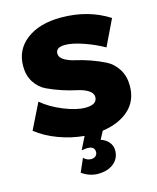

<svg xmlns="http://www.w3.org/2000/svg" viewBox="-137 -803 928 1138"><g transform="rotate(-15 327.5 -234.0)"><path d="M272 -509Q272 -485 299 -468.5Q326 -452 367 -443Q408 -434 455 -417.5Q502 -401 543 -380Q584 -359 611 -316Q638 -273 638 -214Q638 -122 576.5 -67Q515 -12 414 2L388 51Q419 61 437 83Q455 105 455 133Q455 182 418.5 212Q382 242 321 242Q271 242 223 209L259 127Q279 147 304 147Q322 147 332.5 137.5Q343 128 343 113Q343 78 299 78Q287 78 263 82L302 4Q223 -3 146 -31.5Q69 -60 12 -105L90 -263Q143 -218 219.5 -187Q296 -156 351 -156Q423 -156 423 -203Q423 -227 396 -244Q369 -261 328 -269.5Q287 -278 240 -293.5Q193 -309 152 -328.5Q111 -348 84 -389.5Q57 -431 57 -489Q57 -590 136 -650Q215 -710 347 -710Q514 -710 640 -629L563 -469Q507 -501 440 -524Q373 -547 330 -547Q272 -547 272 -509Z"/></g></svg>

Font: Montserrat Extra Bold
Style: Regular
Weight: 800
Designer: Julieta Ulanovsky
Foundry: Julieta Ulanovsky
Version: Version 3.001;PS 003.001;hotconv 1.0.70;makeotf.lib2.5.58329